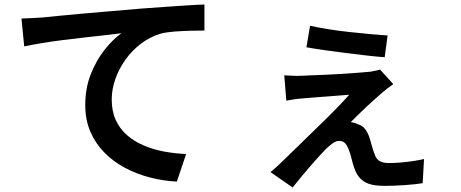

<svg xmlns="http://www.w3.org/2000/svg" viewBox="-20 -763 2040 849"><path d="M75 -681Q105 -682 131 -683.5Q157 -685 171 -686Q200 -689 245.5 -693.5Q291 -698 348 -703Q405 -708 470 -713.5Q535 -719 604 -725Q657 -729 708 -732.5Q759 -736 804 -739Q849 -742 884 -743V-628Q857 -628 821.5 -627Q786 -626 751.5 -623.5Q717 -621 690 -614Q643 -600 603.5 -570Q564 -540 535 -499.5Q506 -459 490 -413.5Q474 -368 474 -323Q474 -271 492 -232Q510 -193 541.5 -165.5Q573 -138 615 -120Q657 -102 705 -93Q753 -84 803 -82L762 40Q701 37 642 21.5Q583 6 531.5 -21.5Q480 -49 441 -89Q402 -129 379.5 -181Q357 -233 357 -299Q357 -373 381.5 -435Q406 -497 443 -543.5Q480 -590 517 -616Q487 -612 445.5 -607.5Q404 -603 356 -597.5Q308 -592 259 -586Q210 -580 165.5 -572.5Q121 -565 87 -558Z M1351 -649Q1382 -642 1428 -634.5Q1474 -627 1524.5 -621.5Q1575 -616 1620 -612Q1665 -608 1694 -606L1681 -510Q1651 -512 1606 -517Q1561 -522 1510.5 -528.5Q1460 -535 1413.5 -541.5Q1367 -548 1335 -554ZM1719 -391Q1707 -383 1693.5 -372.5Q1680 -362 1671 -354Q1659 -344 1639 -326Q1619 -308 1597.5 -288Q1576 -268 1558 -250Q1540 -232 1531 -223Q1537 -222 1546 -220Q1555 -218 1563 -213Q1582 -209 1595 -191.5Q1608 -174 1614 -153Q1618 -142 1621.5 -128Q1625 -114 1629.5 -100.5Q1634 -87 1638 -77Q1645 -58 1660 -50Q1675 -42 1698 -42Q1724 -42 1753 -44.5Q1782 -47 1808.5 -51Q1835 -55 1855 -60L1849 47Q1837 49 1816 51.5Q1795 54 1770.5 55.5Q1746 57 1722.5 58Q1699 59 1682 59Q1621 59 1592 41Q1563 23 1550 -11Q1545 -23 1540.5 -38.5Q1536 -54 1532.5 -69Q1529 -84 1525 -93Q1518 -115 1508 -127.5Q1498 -140 1479 -140Q1467 -140 1451.5 -129.5Q1436 -119 1422 -105Q1412 -95 1395 -76.5Q1378 -58 1357.5 -34.5Q1337 -11 1315.5 15Q1294 41 1274 66L1176 -2Q1187 -11 1196 -19Q1205 -27 1220 -41Q1240 -60 1269.5 -89Q1299 -118 1333.5 -151.5Q1368 -185 1404 -220Q1440 -255 1471 -287Q1502 -319 1524 -344Q1512 -343 1491.5 -341.5Q1471 -340 1447.5 -338Q1424 -336 1400.5 -334.5Q1377 -333 1356 -331Q1335 -329 1321 -328Q1299 -327 1279.5 -323.5Q1260 -320 1246 -318L1237 -430Q1252 -429 1274 -428Q1296 -427 1316 -428Q1329 -429 1357 -430Q1385 -431 1421.5 -432.5Q1458 -434 1495.5 -436.5Q1533 -439 1565.5 -441.5Q1598 -444 1618 -446Q1628 -448 1641.5 -450.5Q1655 -453 1661 -455Z"/></svg>

Font: Noto Sans JP Thin SemiBold
Style: Regular
Weight: 600
Version: Version 2.004-H2;hotconv 1.0.118;makeotfexe 2.5.65603